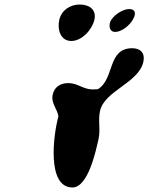

<svg xmlns="http://www.w3.org/2000/svg" viewBox="-20 -794 655 848"><path d="M465 -691C461 -673 467 -653 488 -653C523 -653 567 -693 575 -727C579 -746 568 -754 550 -754C520 -754 472 -722 465 -691ZM242 -707C232 -664 247 -613 295 -613C342 -613 387 -663 397 -707C407 -752 374 -774 332 -774C291 -774 252 -750 242 -707ZM238 -280C216 -201 185 34 300 34C370 34 404 -131 415 -179C425 -223 412 -262 422 -305C442 -393 592 -428 613 -520C622 -560 600 -581 564 -581C453 -581 487 -444 412 -400C409 -400 392 -399 389 -399C348 -399 323 -427 282 -427C249 -427 221 -412 213 -377C204 -338 233 -314 238 -280Z"/></svg>

Font: Charger
Style: OversprayIt
Weight: 400
Designer: Jasper
Foundry: Cannot Into Space Fonts
Version: Version 0.980